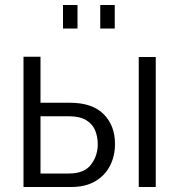

<svg xmlns="http://www.w3.org/2000/svg" viewBox="-20 -748 718 768"><path d="M74 0V-521H142V-337H260Q349 -337 394.5 -291.5Q440 -246 440 -172Q440 -124 420 -85Q400 -46 361 -23Q322 0 265 0ZM535 0V-520H603V0ZM142 -54H256Q317 -54 344 -89.5Q371 -125 371 -171Q371 -201 360.5 -226.5Q350 -252 324.5 -267.5Q299 -283 254 -283H142ZM232 -634V-728H290V-634ZM381 -634V-728H439V-634Z"/></svg>

Font: Raleway
Style: Regular
Weight: 400
Designer: Matt McInerney, Pablo Impallari, Rodrigo Fuenzalida
Foundry: Matt McInerney, Pablo Impallari, Rodrigo Fuenzalida
Version: Version 4.101;RELEASE